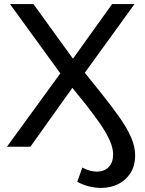

<svg xmlns="http://www.w3.org/2000/svg" viewBox="-20 -720 712 942"><path d="M14 0 276 -360 29 -700H144L338 -432L530 -700H640L396 -363Q441 -307 482 -256Q529 -197 565.5 -145.5Q602 -94 622.5 -47.5Q643 -1 643 41Q643 93 620.5 128.5Q598 164 560.5 183Q523 202 476 202Q446 202 416.5 194.5Q387 187 359 172L384 102Q421 122 455 122Q491 122 513 100Q535 78 535 37Q535 5 517 -34Q499 -73 468 -117.5Q437 -162 399 -210Q368 -249 335 -289L129 0Z"/></svg>

Font: Montserrat Z Med
Style: Regular
Weight: 500
Designer: Julieta Ulanovsky
Foundry: Julieta Ulanovsky
Version: Version 8.000